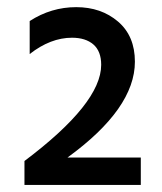

<svg xmlns="http://www.w3.org/2000/svg" viewBox="-20 -943 457 540"><path d="M48.8 -422.9V-490.2Q264.6 -652.3 264.6 -760.7Q264.6 -798.8 242.7 -817.9Q220.7 -836.9 182.6 -836.9Q122.1 -836.9 63.5 -791V-883.8Q124 -922.9 194.3 -922.9Q264.6 -922.9 312 -882.3Q359.4 -841.8 359.4 -769.5Q359.4 -637.7 169.9 -500H376V-422.9Z"/></svg>

Font: GenEi M Gothic v2 Medium
Style: Regular
Weight: 500
Version: Version 2.0